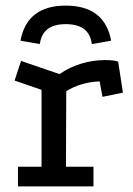

<svg xmlns="http://www.w3.org/2000/svg" viewBox="-20 -664 473 684"><path d="M214 -644Q353 -644 376 -519L307 -507Q299 -578 214 -578Q131 -578 122 -507L53 -519Q76 -644 214 -644ZM192 -400Q228 -425 270 -437.5Q312 -450 354 -450Q390 -450 401 -444L418 -334L345 -319L335 -374Q303 -373 272 -364Q241 -355 216 -339L215 -70H313V0H44V-70H128V-344L32 -377L55 -447Z"/></svg>

Font: Podkova Medium
Style: Regular
Weight: 500
Designer: Ilya Yudin
Foundry: Cyreal (www.cyreal.org)
Version: Version 2.103